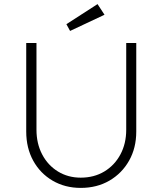

<svg xmlns="http://www.w3.org/2000/svg" viewBox="-20 -910 793 937"><path d="M108 -268V-700H158V-277Q158 -209 186 -156Q214 -103 263 -73Q312 -43 374 -43Q439 -43 489 -73Q539 -103 567.5 -156Q596 -209 596 -277V-700H645V-268Q645 -188 610 -126Q575 -64 514 -28.5Q453 7 374 7Q297 7 236.5 -28.5Q176 -64 142 -126Q108 -188 108 -268ZM322 -759 304 -792 456 -890 490 -838Z"/></svg>

Font: Mach ExtraLight
Style: Regular
Weight: 250
Version: Version 1.002